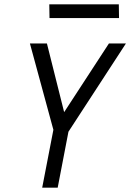

<svg xmlns="http://www.w3.org/2000/svg" viewBox="-20 -872 605 892"><path d="M176 0 228 -269 119 -670H198L278 -351L486 -670H565L298 -260L248 0ZM533 -788H210L209 -852H532Z"/></svg>

Font: Lode Term
Style: Italic
Weight: 400
Italic angle: -11°
Monospace: yes
Designer: Belleve Invis
Foundry: Belleve Invis
Version: Version 29.2.0